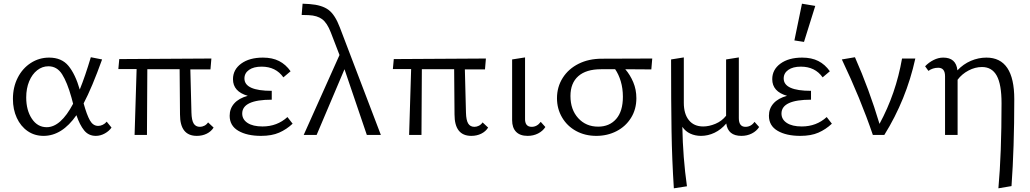

<svg xmlns="http://www.w3.org/2000/svg" viewBox="-20 -731 5577 1040"><path d="M584 -40Q571 -21 547.5 -8Q524 5 499 5Q460 5 436 -24.5Q412 -54 394 -107Q316 5 216 5Q167 5 129.5 -21Q92 -47 71 -92.5Q50 -138 50 -195Q50 -259 76 -310Q102 -361 147 -390Q192 -419 246 -419Q314 -419 351 -374Q388 -329 412 -246Q441 -317 472 -421L533 -409Q478 -256 433 -171Q450 -109 467 -79Q484 -49 512 -49Q524 -49 536.5 -55Q549 -61 558 -72ZM376 -169 367 -203Q344 -285 316.5 -328.5Q289 -372 242 -372Q209 -372 181.5 -350.5Q154 -329 138 -290.5Q122 -252 122 -203Q122 -134 152.5 -88Q183 -42 233 -42Q309 -42 376 -169Z M1137 -40Q1124 -19 1100 -7Q1076 5 1046 5Q955 5 955 -111L953 -356H778L776 0H709L720 -357H621L626 -411L1125 -414L1120 -355H1011L1017 -121Q1018 -80 1029 -62Q1040 -44 1063 -44Q1075 -44 1087 -50Q1099 -56 1107 -68Z M1565 -61Q1532 -30 1492 -12.5Q1452 5 1394 5Q1318 5 1271 -22.5Q1224 -50 1224 -104Q1224 -143 1249 -171Q1274 -199 1322 -212Q1242 -235 1242 -302Q1242 -354 1286.5 -386.5Q1331 -419 1404 -419Q1455 -419 1491.5 -400.5Q1528 -382 1554 -345L1515 -312Q1474 -370 1397 -370Q1354 -370 1329 -352.5Q1304 -335 1304 -306Q1304 -239 1452 -239V-191Q1292 -191 1292 -116Q1292 -84 1321 -65Q1350 -46 1402 -46Q1481 -46 1537 -97Z M1967 0 1846 -356 1695 0H1625L1819 -433L1772 -555Q1752 -607 1725 -627Q1698 -647 1652 -649L1614 -650L1619 -711L1657 -709Q1724 -704 1759.5 -677.5Q1795 -651 1821 -582L2043 0Z M2624 -40Q2611 -19 2587 -7Q2563 5 2533 5Q2442 5 2442 -111L2440 -356H2265L2263 0H2196L2207 -357H2108L2113 -411L2612 -414L2607 -355H2498L2504 -121Q2505 -80 2516 -62Q2527 -44 2550 -44Q2562 -44 2574 -50Q2586 -56 2594 -68Z M2754 -80V-409L2824 -420V-91Q2822 -44 2860 -44Q2889 -44 2909 -71L2934 -43Q2920 -21 2894.5 -8Q2869 5 2838 5Q2797 5 2775.5 -17Q2754 -39 2754 -80Z M3508 -355Q3461 -356 3367 -356Q3393 -326 3410 -286Q3427 -246 3427 -199Q3427 -139 3398 -92.5Q3369 -46 3319.5 -20.5Q3270 5 3210 5Q3149 5 3100.5 -21.5Q3052 -48 3024.5 -95Q2997 -142 2997 -199Q2997 -260 3028 -309Q3059 -358 3114 -385.5Q3169 -413 3240 -413L3513 -414ZM3312 -356H3236Q3155 -356 3112.5 -318.5Q3070 -281 3070 -211Q3070 -137 3112 -91Q3154 -45 3220 -45Q3281 -45 3317.5 -86.5Q3354 -128 3354 -207Q3354 -252 3342.5 -290.5Q3331 -329 3312 -356Z M4092 -43Q4078 -21 4052.5 -8Q4027 5 3996 5Q3923 5 3914 -62Q3886 -29 3850.5 -12Q3815 5 3777 5Q3746 5 3719.5 -7Q3693 -19 3676 -44Q3679 123 3701 278L3630 289Q3620 134 3617.5 -21Q3615 -176 3615 -409L3684 -420V-174Q3684 -114 3711.5 -80Q3739 -46 3789 -46Q3821 -46 3855.5 -60.5Q3890 -75 3913 -104V-409L3982 -420V-91Q3982 -44 4018 -44Q4048 -44 4067 -71Z M4486 -61Q4453 -30 4413 -12.5Q4373 5 4315 5Q4239 5 4192 -22.5Q4145 -50 4145 -104Q4145 -143 4170 -171Q4195 -199 4243 -212Q4163 -235 4163 -302Q4163 -354 4207.5 -386.5Q4252 -419 4325 -419Q4376 -419 4412.5 -400.5Q4449 -382 4475 -345L4436 -312Q4395 -370 4318 -370Q4275 -370 4250 -352.5Q4225 -335 4225 -306Q4225 -239 4373 -239V-191Q4213 -191 4213 -116Q4213 -84 4242 -65Q4271 -46 4323 -46Q4402 -46 4458 -97ZM4283 -512 4324 -711 4396 -699 4335 -504Z M4938 -414Q4889 -191 4770 0H4708Q4641 -197 4540 -409L4611 -421Q4688 -247 4744 -60Q4833 -224 4866 -414Z M5474 -194Q5474 69 5459 277L5388 289Q5405 102 5405 -172Q5405 -274 5379 -321Q5353 -368 5299 -368Q5262 -368 5226 -349Q5190 -330 5167 -299V0H5099V-318Q5099 -364 5062 -364Q5032 -364 5009 -347L4991 -372Q5011 -393 5037 -406Q5063 -419 5089 -419Q5159 -419 5166 -350Q5198 -384 5239 -401.5Q5280 -419 5323 -419Q5474 -419 5474 -194Z"/></svg>

Font: Ysabeau
Style: Regular
Weight: 400
Designer: Christian Thalmann (Catharsis Fonts)
Version: Version 0.003